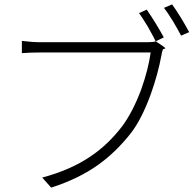

<svg xmlns="http://www.w3.org/2000/svg" viewBox="-20 -850 885 878"><path d="M214 8 173 -38Q301 -72 393 -134Q474 -188 539 -273Q587 -338 625 -439Q658 -531 669 -610H416H163Q116 -610 80 -607V-663Q128 -657 164 -657H656Q680 -657 693 -661Q694 -660 697 -658Q737 -632 736 -629Q736 -627 732 -627Q726 -627 724.5 -622.5Q723 -618 720 -608Q720 -603 719 -601Q702 -509 669 -418Q629 -308 580 -243Q511 -155 430 -97Q339 -32 214 8ZM692 -661Q684 -678 661 -719Q658 -725 656 -728Q628 -774 616 -790L651 -806Q695 -742 729 -679ZM808 -687Q793 -716 771 -753Q745 -795 730 -814L767 -830Q807 -774 845 -703Z"/></svg>

Font: GenSekiGothic TW L
Style: Regular
Weight: 300
Version: Version 1.501;PS 1;hotconv 16.6.51;makeotf.lib2.5.65220